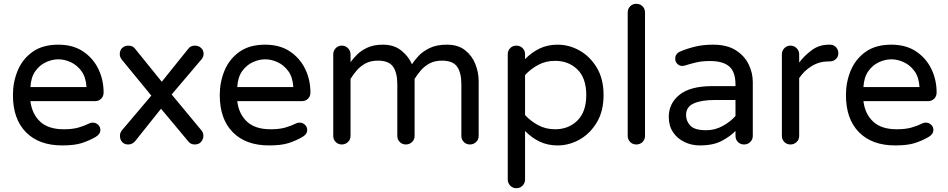

<svg xmlns="http://www.w3.org/2000/svg" viewBox="-20 -755 4988 1010"><path d="M307 10Q185 10 116.5 -59.5Q48 -129 48 -255Q48 -323 73 -383.5Q98 -444 151 -482Q204 -520 287 -520Q364 -520 417 -484.5Q470 -449 497.5 -392Q525 -335 525 -268Q525 -249 512.5 -236Q500 -223 479 -223H140Q148 -156 191 -115.5Q234 -75 315 -75Q360 -75 391 -83.5Q422 -92 450 -106Q458 -110 468 -110Q484 -110 496 -99Q508 -88 508 -71Q508 -59 500.5 -49.5Q493 -40 482 -34Q449 -15 410.5 -2.5Q372 10 307 10ZM140 -297H435Q432 -349 408.5 -381Q385 -413 352 -428Q319 -443 287 -443Q255 -443 222 -428Q189 -413 166 -381Q143 -349 140 -297Z M654 5Q635 5 623 -7.5Q611 -20 611 -41Q611 -56 621 -69L776 -252L621 -441Q610 -455 610 -470Q610 -491 623 -503Q636 -515 655 -515Q679 -515 691 -498L831 -325L970 -498Q982 -515 1005 -515Q1025 -515 1038 -502.5Q1051 -490 1051 -472Q1051 -457 1041 -444L883 -258L1039 -70Q1045 -63 1047.5 -55Q1050 -47 1050 -41Q1050 -24 1038.5 -9.5Q1027 5 1004 5Q982 5 969 -13L827 -183L693 -15Q678 5 654 5Z M1395 10Q1273 10 1204.5 -59.5Q1136 -129 1136 -255Q1136 -323 1161 -383.5Q1186 -444 1239 -482Q1292 -520 1375 -520Q1452 -520 1505 -484.5Q1558 -449 1585.5 -392Q1613 -335 1613 -268Q1613 -249 1600.5 -236Q1588 -223 1567 -223H1228Q1236 -156 1279 -115.5Q1322 -75 1403 -75Q1448 -75 1479 -83.5Q1510 -92 1538 -106Q1546 -110 1556 -110Q1572 -110 1584 -99Q1596 -88 1596 -71Q1596 -59 1588.5 -49.5Q1581 -40 1570 -34Q1537 -15 1498.5 -2.5Q1460 10 1395 10ZM1228 -297H1523Q1520 -349 1496.5 -381Q1473 -413 1440 -428Q1407 -443 1375 -443Q1343 -443 1310 -428Q1277 -413 1254 -381Q1231 -349 1228 -297Z M1778 5Q1759 5 1746 -8Q1733 -21 1733 -40V-469Q1733 -488 1746 -501.5Q1759 -515 1778 -515Q1797 -515 1810.5 -501.5Q1824 -488 1824 -469V-428Q1838 -448 1859.5 -469Q1881 -490 1914 -505Q1947 -520 1994 -520Q2054 -520 2092.5 -488Q2131 -456 2147 -417Q2159 -436 2181 -460Q2203 -484 2239.5 -502Q2276 -520 2331 -520Q2390 -520 2427 -490.5Q2464 -461 2481 -417Q2498 -373 2498 -328V-40Q2498 -21 2484.5 -8Q2471 5 2452 5Q2433 5 2420 -8Q2407 -21 2407 -40V-310Q2407 -373 2384.5 -404.5Q2362 -436 2305 -436Q2267 -436 2240 -421.5Q2213 -407 2194 -385Q2175 -363 2161 -340V-40Q2161 -21 2147.5 -8Q2134 5 2115 5Q2096 5 2083 -8Q2070 -21 2070 -40V-310Q2070 -373 2047.5 -404.5Q2025 -436 1968 -436Q1930 -436 1903 -421.5Q1876 -407 1857 -385Q1838 -363 1824 -340V-40Q1824 -21 1810.5 -8Q1797 5 1778 5Z M2696 235Q2677 235 2664 221.5Q2651 208 2651 189V-470Q2651 -489 2664 -502Q2677 -515 2696 -515Q2716 -515 2729 -502Q2742 -489 2742 -470V-444Q2777 -480 2819 -500Q2861 -520 2913 -520Q2974 -520 3029 -489Q3084 -458 3119.5 -399Q3155 -340 3155 -255Q3155 -170 3119.5 -111Q3084 -52 3029 -21Q2974 10 2913 10Q2861 10 2819 -10Q2777 -30 2742 -66V189Q2742 208 2729 221.5Q2716 235 2696 235ZM2900 -75Q2971 -75 3017.5 -121Q3064 -167 3064 -255Q3064 -344 3017.5 -389.5Q2971 -435 2900 -435Q2851 -435 2811 -413.5Q2771 -392 2742 -360V-150Q2771 -118 2811 -96.5Q2851 -75 2900 -75Z M3327 5Q3308 5 3295 -8Q3282 -21 3282 -40V-689Q3282 -709 3295 -722Q3308 -735 3327 -735Q3347 -735 3360 -722Q3373 -709 3373 -689V-40Q3373 -21 3360 -8Q3347 5 3327 5Z M3661 10Q3618 10 3580.5 -8Q3543 -26 3520.5 -59.5Q3498 -93 3498 -140Q3498 -211 3554.5 -256.5Q3611 -302 3728 -302H3849V-310Q3849 -377 3816 -405.5Q3783 -434 3715 -434Q3673 -434 3641.5 -426.5Q3610 -419 3582 -410Q3574 -408 3569 -408Q3554 -408 3543 -419Q3532 -430 3532 -446Q3532 -473 3558 -484Q3593 -499 3635.5 -509.5Q3678 -520 3731 -520Q3804 -520 3850 -491Q3896 -462 3918 -417Q3940 -372 3940 -323V-40Q3940 -21 3926.5 -8Q3913 5 3894 5Q3875 5 3862 -8Q3849 -21 3849 -40V-66Q3822 -38 3777 -14Q3732 10 3661 10ZM3695 -70Q3742 -70 3783 -93Q3824 -116 3849 -145V-229H3740Q3670 -229 3629.5 -211Q3589 -193 3589 -150Q3589 -118 3611.5 -94Q3634 -70 3695 -70Z M4138 5Q4119 5 4106 -8Q4093 -21 4093 -40V-469Q4093 -488 4106 -501.5Q4119 -515 4138 -515Q4157 -515 4170.5 -501.5Q4184 -488 4184 -469V-426Q4211 -462 4250 -491Q4289 -520 4341 -520H4346Q4365 -520 4377.5 -507Q4390 -494 4390 -475Q4390 -456 4377 -444Q4364 -432 4344 -432H4339Q4290 -432 4250 -407.5Q4210 -383 4184 -344V-40Q4184 -21 4170.5 -8Q4157 5 4138 5Z M4689 10Q4567 10 4498.5 -59.5Q4430 -129 4430 -255Q4430 -323 4455 -383.5Q4480 -444 4533 -482Q4586 -520 4669 -520Q4746 -520 4799 -484.5Q4852 -449 4879.5 -392Q4907 -335 4907 -268Q4907 -249 4894.5 -236Q4882 -223 4861 -223H4522Q4530 -156 4573 -115.5Q4616 -75 4697 -75Q4742 -75 4773 -83.5Q4804 -92 4832 -106Q4840 -110 4850 -110Q4866 -110 4878 -99Q4890 -88 4890 -71Q4890 -59 4882.5 -49.5Q4875 -40 4864 -34Q4831 -15 4792.5 -2.5Q4754 10 4689 10ZM4522 -297H4817Q4814 -349 4790.5 -381Q4767 -413 4734 -428Q4701 -443 4669 -443Q4637 -443 4604 -428Q4571 -413 4548 -381Q4525 -349 4522 -297Z"/></svg>

Font: Varela Round
Style: Regular
Weight: 400
Designer: Joe Prince, Avraham Cornfeld
Foundry: Joe Prince, Avraham Cornfeld
Version: Version 3.010; ttfautohint (v1.8.4.7-5d5b)